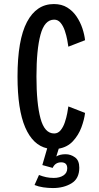

<svg xmlns="http://www.w3.org/2000/svg" viewBox="-20 -726 490 948"><path d="M241.5 202.5Q217.5 202.5 193.8 199Q170 195.5 150.5 187.5L172.5 138Q190.5 145 208 148.8Q225.5 152.5 245.5 152.5Q274.5 152.5 293.2 140.2Q312 128 312 105Q312 75.5 282 75.5Q252.5 75.5 240 103L189 89L213 6.5Q142.5 -9 104.5 -97Q66.5 -185 66.5 -348Q66.5 -529 113.2 -617.5Q160 -706 246 -706Q284.5 -706 312.2 -688.8Q340 -671.5 358.2 -644.2Q376.5 -617 386.8 -586Q397 -555 400 -527.5L317.5 -495.5Q316 -507 312 -528.8Q308 -550.5 300.2 -573.8Q292.5 -597 279.5 -613Q266.5 -629 247.5 -629Q200 -629 180 -554.8Q160 -480.5 160 -348Q160 -215.5 180 -141.2Q200 -67 247.5 -67Q266.5 -67 279.5 -83Q292.5 -99 300.2 -122.2Q308 -145.5 312 -167.2Q316 -189 317.5 -200.5L400 -168.5Q396 -135 381.8 -96.8Q367.5 -58.5 340.2 -29Q313 0.5 270 8L258 46.5Q276 35.5 304 35.5Q329 35.5 350.2 50.8Q371.5 66 371.5 102Q371.5 156 333 179.2Q294.5 202.5 241.5 202.5Z"/></svg>

Font: Trispace Condensed
Style: Regular
Weight: 400
Width: 3
Designer: Tyler Finck
Foundry: Etcetera Type Company
Version: Version 1.210; ttfautohint (v1.8.3)